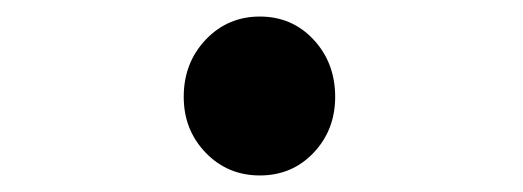

<svg xmlns="http://www.w3.org/2000/svg" viewBox="-20 -488 632 232"><path d="M294 -276Q255 -276 228.5 -303.5Q202 -331 202 -371Q202 -412 228.5 -440Q255 -468 294 -468Q333 -468 359 -440Q385 -412 385 -371Q385 -331 359 -303.5Q333 -276 294 -276Z"/></svg>

Font: Source Han Sans CN Bold
Style: Bold
Weight: 700
Designer: Ryoko NISHIZUKA 西塚涼子 (kana & ideographs); Paul D. Hunt (Latin, Greek & Cyrillic); Wenlong ZHANG 张文龙 (bopomofo); Sandoll 
Foundry: Adobe Systems Incorporated
Version: Version 1.00;May 30, 2023;FontCreator 11.5.0.2422 32-bit